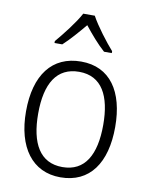

<svg xmlns="http://www.w3.org/2000/svg" viewBox="-86 -828 702 901"><g transform="rotate(10 264.5 -377.5)"><path d="M292 -765H237C214 -721 162 -655 128 -615V-606H165C197 -635 234 -678 265 -715C295 -677 331 -635 364 -606H401V-615C369 -651 316 -720 292 -765ZM477 -267C477 -436 405 -542 267 -542C129 -542 52 -441 52 -267C52 -96 130 10 264 10C404 10 477 -96 477 -267ZM110 -267C110 -411 160 -493 266 -493C375 -493 420 -404 420 -267C420 -124 372 -39 265 -39C158 -39 110 -125 110 -267Z"/></g></svg>

Font: Noto Sans Ethiopic SemiCondensed Light
Style: Regular
Weight: 300
Width: 4
Designer: Monotype Design Team
Foundry: Monotype Imaging Inc.
Version: Version 2.102